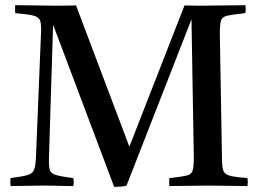

<svg xmlns="http://www.w3.org/2000/svg" viewBox="-20 -721 1009 745"><path d="M482 -152 696 -700Q717 -699 740 -699Q763 -699 779 -699Q787 -699 808.5 -699.5Q830 -700 855.5 -700Q881 -700 902.5 -700.5Q924 -701 932 -701Q935 -686 932 -670H930Q884 -665 863 -660.5Q842 -656 837.5 -640.5Q833 -625 833 -590L841 -123Q841 -92 843 -74Q845 -56 854 -48Q863 -40 883 -36.5Q903 -33 940 -30Q943 -15 940 1Q932 1 910.5 0.5Q889 0 863.5 0Q838 0 816.5 -0.5Q795 -1 787 -1Q779 -1 758 -0.5Q737 0 712 0Q687 0 666 0.5Q645 1 637 1Q636 -14 637 -30H639Q683 -35 703 -39.5Q723 -44 727.5 -59.5Q732 -75 732 -110L723 -646L471 -1Q464 2 449 3Q434 4 423 4L186 -625L170 -110Q169 -77 173 -62.5Q177 -48 197 -42Q217 -36 264 -30Q268 -14 264 1Q254 1 229.5 0.5Q205 0 180.5 -0.5Q156 -1 145 -1Q139 -1 121.5 -0.5Q104 0 83 0Q62 0 44.5 0.5Q27 1 21 1Q19 -15 21 -30Q68 -36 88 -42Q108 -48 113.5 -66Q119 -84 120 -123L139 -590Q141 -625 136 -640Q131 -655 109.5 -660.5Q88 -666 39 -670Q38 -686 39 -701Q73 -701 109 -700Q145 -699 189 -699Q204 -699 229 -699Q254 -699 275 -700Z"/></svg>

Font: Tiro Kannada
Style: Regular
Weight: 400
Designer: Kannada: John Hudson & Fiona Ross. Latin: John Hudson.
Foundry: Tiro Typeworks Ltd.
Version: Version 1.52